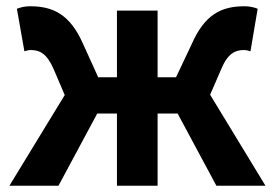

<svg xmlns="http://www.w3.org/2000/svg" viewBox="-20 -594 879 614"><path d="M652 -291 687 -372C708 -423 732 -434 760 -434C768 -434 774 -432 781 -430L804 -566C792 -571 777 -574 762 -574C687 -574 635 -547 594 -455L543 -347H484V-560H354V-347H294L245 -455C204 -547 151 -574 76 -574C61 -574 47 -571 34 -566L58 -430C65 -432 71 -434 78 -434C107 -434 130 -423 152 -372L187 -290L10 0H167L291 -231H354V0H484V-231H548L672 0H829Z"/></svg>

Font: Noto Sans CJK JP Bold
Style: Regular
Weight: 700
Designer: Ryoko NISHIZUKA (kana & ideographs); Paul D. Hunt (Latin, Greek & Cyrillic); Wenlong ZHANG (bopomofo); Sandoll Communica
Foundry: Adobe Systems Incorporated
Version: Version 1.004;PS 1.004;hotconv 1.0.82;makeotf.lib2.5.63406